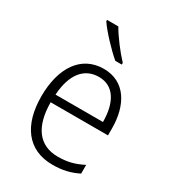

<svg xmlns="http://www.w3.org/2000/svg" viewBox="-188 -864 872 974"><g transform="rotate(30 248.0 -377.5)"><path d="M214 -765H148V-757C177 -714 242 -645 288 -606H326V-616C289 -655 240 -719 214 -765ZM259 -542C126 -542 53 -429 53 -263C53 -97 128 10 275 10C334 10 378 -1 424 -24V-75C373 -49 333 -39 278 -39C169 -39 110 -116 109 -260H445V-300C445 -437 384 -542 259 -542ZM258 -494C348 -494 389 -415 389 -306H111C119 -430 173 -494 258 -494Z"/></g></svg>

Font: Noto Sans Gujarati UI SemiCondensed Light
Style: Regular
Weight: 300
Width: 4
Designer: Jelle Bosma - Monotype Design Team, Universal Thirst
Foundry: Monotype Imaging Inc.
Version: Version 2.106